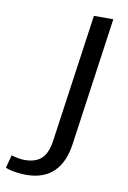

<svg xmlns="http://www.w3.org/2000/svg" viewBox="-232 -591 551 828"><g transform="rotate(10 43.0 -177.0)"><path d="M-58 186Q-80 186 -104.5 182.5Q-129 179 -149 171L-134 114Q-121 118 -106 121Q-91 124 -76 124Q-26 124 -0.5 98.5Q25 73 32 17L111 -540H196L117 18Q106 101 62 143.5Q18 186 -58 186Z"/></g></svg>

Font: Pathway Extreme SemiCondensed
Style: Italic
Weight: 400
Width: 4
Italic angle: -8°
Version: Version 1.001;gftools[0.9.26]